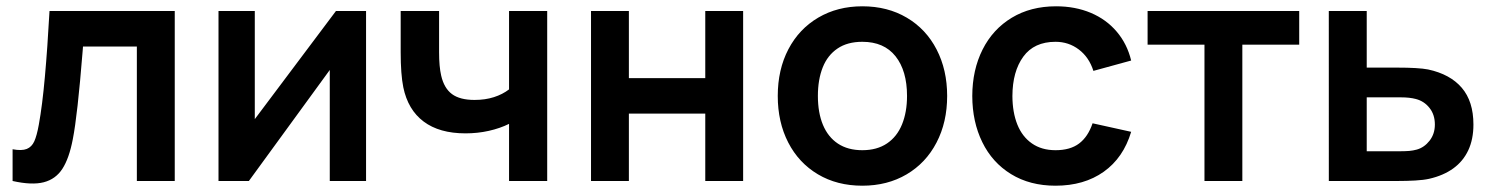

<svg xmlns="http://www.w3.org/2000/svg" viewBox="-20 -575 4741 610"><path d="M20 -100.8Q49 -95.4 65 -101.8Q80.9 -108.2 89 -126.1Q97 -144 103.3 -178.7Q114.5 -240.2 122.6 -331Q130.8 -421.8 137.3 -540H535.2V0H414.8V-427.2H243.7L242.5 -411.8Q226.1 -207 211.3 -132.7Q199.6 -71.6 178.2 -38.7Q156.9 -5.8 119.1 4Q81.3 13.8 20 0Z M1143 -540V0H1027.7V-352.7L770.7 0H674.2V-540H789.5V-196.5L1047.3 -540Z M1597.3 -181.5Q1568.7 -167.3 1533.1 -159.3Q1497.5 -151.3 1459 -151.3Q1375.9 -151.3 1326 -188.8Q1276 -226.2 1261.3 -297.8Q1253 -339 1253 -409V-540H1375V-409Q1375 -363.2 1381.7 -334.7Q1390.9 -294.6 1416.1 -276Q1441.2 -257.5 1487.5 -257.5Q1521.8 -257.5 1549.3 -266.4Q1576.8 -275.2 1597.3 -291V-540H1718.5V0H1597.3Z M1857.7 0V-540H1978V-326.8H2220.7V-540H2341V0H2220.7V-214H1978V0Z M2719.7 15Q2639.5 15 2578.6 -21.2Q2517.7 -57.4 2484.3 -122.2Q2451 -186.9 2451 -270.2Q2451 -353.9 2484.8 -418.6Q2518.7 -483.2 2579.8 -519.1Q2641 -555 2719.7 -555Q2799.9 -555 2861 -518.8Q2922.2 -482.7 2955.7 -417.8Q2989.2 -353 2989.2 -270.2Q2989.2 -186.7 2955.4 -122Q2921.7 -57.2 2860.5 -21.1Q2799.3 15 2719.7 15ZM2719.7 -97.8Q2766.2 -97.8 2798.1 -119.3Q2830 -140.8 2845.8 -179.8Q2861.7 -218.8 2861.7 -270.2Q2861.7 -350.2 2825.2 -396.2Q2788.7 -442.2 2719.7 -442.2Q2672.2 -442.2 2640.8 -420.8Q2609.2 -399.5 2593.9 -360.9Q2578.5 -322.2 2578.5 -270.2Q2578.5 -217 2594.6 -178.2Q2610.8 -139.5 2642.2 -118.7Q2673.8 -97.8 2719.7 -97.8Z M3333.5 15Q3252.1 15 3192.3 -21.8Q3132.5 -58.5 3100.9 -123.2Q3069.2 -187.8 3069 -270Q3069.2 -352.9 3101.7 -417.5Q3134.2 -482.2 3194.4 -518.6Q3254.6 -555 3335.2 -555Q3395.9 -555 3445.5 -534.2Q3495 -513.3 3528 -474.3Q3561.1 -435.3 3573.8 -382.7L3453.8 -349.8Q3440.1 -393 3407.7 -417.6Q3375.3 -442.2 3333.5 -442.2Q3265.4 -442.2 3231.1 -395Q3196.8 -347.9 3196.5 -270Q3196.7 -218 3212.2 -179.3Q3227.7 -140.7 3258.5 -119.3Q3289.3 -97.8 3333.5 -97.8Q3380.2 -97.8 3408.4 -119.1Q3436.7 -140.4 3451.2 -183.3L3573.8 -156.2Q3549.1 -73.7 3486.6 -29.3Q3424.1 15 3333.5 15Z M3806.7 0V-433H3626V-540H4107.7V-433H3927V0Z M4201.8 0 4201.7 -540H4322.2V-360.2H4419Q4486.6 -360.2 4517.2 -354.3Q4587.2 -339.3 4624.2 -296.1Q4661.2 -252.9 4661.2 -179.3Q4661.2 -132.5 4644.8 -97.5Q4628.4 -62.5 4597.1 -39.9Q4565.8 -17.3 4520.8 -7Q4503 -3 4476.3 -1.5Q4449.7 0 4420.7 0ZM4431.2 -94.5Q4444.9 -94.5 4457.4 -95.5Q4469.8 -96.6 4481.3 -99.8Q4505.1 -106.5 4521.9 -128Q4538.7 -149.6 4538.7 -179.3Q4538.7 -210.8 4521.6 -232.2Q4504.6 -253.7 4478.2 -260.5Q4458.6 -265.7 4431.2 -265.7H4322.2V-94.5Z"/></svg>

Font: Manrope
Style: Regular
Weight: 400
Designer: Mikhail Sharanda
Foundry: Mikhail Sharanda
Version: Version 4.503